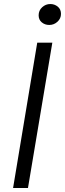

<svg xmlns="http://www.w3.org/2000/svg" viewBox="-20 -934 323 954"><path d="M165 -722H240L119 0H45ZM172 -858Q172 -882 189.5 -898Q207 -914 230 -914Q251 -914 267 -901Q283 -888 283 -865Q283 -842 265.5 -826Q248 -810 225 -810Q203 -810 187.5 -823Q172 -836 172 -858Z"/></svg>

Font: Nebula Sans Book
Style: Regular
Weight: 400
Italic angle: -9°
Designer: Paul D. Hunt for Adobe (as Source Sans)
Foundry: Nebula Entertainment & Broadcasting LLC
Version: Version 1.010